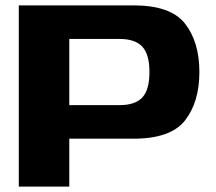

<svg xmlns="http://www.w3.org/2000/svg" viewBox="-20 -695 804 715"><path d="M50 0V-675H477Q616 -675 669.2 -606.8Q722.5 -538.5 722.5 -427Q722.5 -315 669.2 -246.8Q616 -178.5 477 -178.5H238V0ZM238 -303.5H425Q483.5 -303.5 510 -332Q536.5 -360.5 536.5 -427Q536.5 -492.5 510 -521.2Q483.5 -550 425 -550H238Z"/></svg>

Font: Anybody ExtraExpanded Regular
Style: Bold
Weight: 700
Width: 8
Designer: Tyler Finck
Foundry: Etcetera Type Company
Version: Version 1.010; ttfautohint (v1.8.3) -l 8 -r 50 -G 200 -x 14 